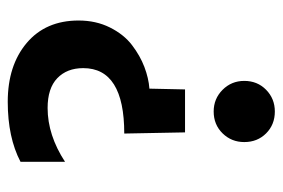

<svg xmlns="http://www.w3.org/2000/svg" viewBox="-137 -585 730 496"><g transform="rotate(-90 228.0 -337.0)"><path d="M245 -224H134L131 -381Q300 -381 300 -487Q300 -529 274 -554Q248 -579 197 -579Q127 -579 58 -534V-649Q121 -682 213 -682Q307 -682 365 -633Q423 -584 423 -499Q423 -454 405 -418Q387 -382 359.5 -361Q332 -340 303 -329Q274 -318 247 -316ZM267 -71Q267 -37 244 -14.5Q221 8 188 8Q154 8 131.5 -14.5Q109 -37 109 -71Q109 -104 131.5 -127Q154 -150 188 -150Q221 -150 244 -127Q267 -104 267 -71Z"/></g></svg>

Font: Hind Siliguri SemiBold
Style: Regular
Weight: 600
Designer: Jyotish Sonowal
Foundry: Indian Type Foundry
Version: Version 1.001;PS 1.0;hotconv 1.0.86;makeotf.lib2.5.63406; tt